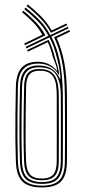

<svg xmlns="http://www.w3.org/2000/svg" viewBox="-20 -825 376 852"><path d="M166 6.8Q126.2 6.8 101.4 -4.6Q76.5 -16 64.2 -41.1Q52 -66.2 50.5 -107Q48.8 -152.8 48.2 -205Q47.8 -257.2 48.4 -316.5Q49 -375.8 50.5 -442.5Q51.5 -478.2 62.1 -502.5Q72.8 -526.8 94 -538.9Q115.2 -551 147.2 -551Q174.5 -551 195.8 -540.4Q217 -529.8 231.5 -512.2H234.2Q231.2 -528.8 225.6 -543.4Q220 -558 214.8 -571.8Q210.2 -590.8 204.6 -607.1Q199 -623.5 192.2 -638.2L104 -595.8L100.5 -603L195.8 -648.5Q204.2 -631 211.4 -611.1Q218.5 -591.2 224 -568Q229.5 -552 234.9 -533.1Q240.2 -514.2 243 -493.8H240Q227 -516.8 203.1 -529.8Q179.2 -542.8 149.8 -542.8Q120.2 -542.8 100.5 -531.9Q80.8 -521 70.6 -498.8Q60.5 -476.5 59.5 -442.2Q58 -376.5 57.5 -317.9Q57 -259.2 57.5 -206.6Q58 -154 59.5 -106.8Q62 -48.5 87.2 -24.9Q112.5 -1.2 166 -1.2Q221.2 -1.2 244.2 -26.4Q267.2 -51.5 267.8 -107.8Q268.2 -145.8 268.4 -191.9Q268.5 -238 268.4 -291.1Q268.2 -344.2 267.8 -402.5Q267.2 -489.2 255.1 -551.1Q243 -613 219.8 -659.5L287.5 -691.8L291 -684.5L231.5 -656Q253.2 -610 264.9 -548.9Q276.5 -487.8 277 -402.8Q277.2 -349 277.4 -295.4Q277.5 -241.8 277.4 -193.6Q277.2 -145.5 277 -107.5Q276.5 -67 265.5 -41.9Q254.5 -16.8 230.2 -5Q206 6.8 166 6.8ZM166 -9Q116.2 -9 93.4 -31.6Q70.5 -54.2 68.5 -108.8Q66 -171 66.2 -255.2Q66.5 -339.5 68.8 -442Q69.8 -488.8 89.8 -511.6Q109.8 -534.5 151.2 -534.5Q188 -534.5 211.5 -518Q235 -501.5 245.8 -475.8H248.8Q246.8 -499.5 243.5 -519.8Q240.2 -540 234.8 -558.5Q228 -589.5 219.2 -614Q210.5 -638.5 199.5 -659L97.2 -610.2L94 -617.2L195 -665.8Q175 -703.2 147.9 -730.9Q120.8 -758.5 88 -784.2L92.8 -791.2Q127.5 -764.5 155.2 -736Q183 -707.5 203 -669.2L281 -706.2L284.2 -699L207.5 -662.8Q232.2 -617 245.1 -554.5Q258 -492 258.8 -402Q259.2 -351.2 259.2 -300.2Q259.2 -249.2 259.2 -200.6Q259.2 -152 258.8 -108Q258.2 -57.5 238.1 -33.2Q218 -9 166 -9ZM166 -17Q211 -17 230.1 -38.2Q249.2 -59.5 249.8 -108.5Q250 -146.8 250.1 -195.2Q250.2 -243.8 250.2 -296.4Q250.2 -349 249.8 -399Q249.8 -461.2 229 -493.8Q208.2 -526.2 152.8 -526.2Q114 -526.2 96.4 -505.1Q78.8 -484 77.8 -442Q76.5 -378.2 75.8 -319Q75 -259.8 75.5 -206.9Q76 -154 77.5 -108.5Q79.5 -57 101.1 -37Q122.8 -17 166 -17ZM166 -25Q125.5 -25 107 -44.2Q88.5 -63.5 86.8 -109Q84.2 -174 84.5 -255.9Q84.8 -337.8 87 -441.8Q87.8 -481 103.4 -499.9Q119 -518.8 153.5 -518.8Q189 -518.8 207.8 -504.9Q226.5 -491 233.5 -464.9Q240.5 -438.8 240.8 -401.8Q241 -356.8 241.1 -302.9Q241.2 -249 241.2 -197.8Q241.2 -146.5 240.8 -108.5Q240.5 -62.2 222.2 -43.6Q204 -25 166 -25ZM166 -32.8Q201.2 -32.8 216.4 -50.6Q231.5 -68.5 231.8 -109Q231.8 -135.2 231.9 -171Q232 -206.8 232 -247Q232 -287.2 231.9 -327.1Q231.8 -367 231.8 -401.2Q231.5 -426.5 228.8 -446.9Q226 -467.2 218.1 -481.6Q210.2 -496 195.4 -503.6Q180.5 -511.2 155.5 -511.2Q124.5 -511.2 110.6 -494.4Q96.8 -477.5 96 -441.8Q94.8 -374.5 94 -316.5Q93.2 -258.5 93.6 -207.2Q94 -156 95.8 -109.2Q97.2 -69 113.2 -50.9Q129.2 -32.8 166 -32.8ZM90.8 -624.5 87.5 -631.8 167.8 -670.8Q150.5 -701.8 128 -724.9Q105.5 -748 78 -770.8L83.2 -777.5Q114.2 -752.5 138.8 -727.1Q163.2 -701.8 181.5 -668.2ZM206.2 -679.5Q186 -715.8 158.9 -743.8Q131.8 -771.8 98 -798.2L102.8 -805.2Q135 -779.8 162 -752.5Q189 -725.2 209.2 -689.8L274.5 -720.5L277.8 -713.2Z"/></svg>

Font: Big Shoulders Inline Display Thin Light
Style: Regular
Weight: 300
Version: Version 2.002